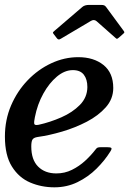

<svg xmlns="http://www.w3.org/2000/svg" viewBox="-32 -770 560 801"><path d="M-11.5 -200.5Q-11.5 -270 14.2 -330Q40 -390 83.5 -435.2Q127 -480.5 181.8 -506Q236.5 -531.5 294.5 -531.5Q359 -531.5 399.8 -498.8Q440.5 -466 440.5 -403Q440.5 -357.5 409.5 -322.5Q378.5 -287.5 330 -262.2Q281.5 -237 227 -221Q172.5 -205 125 -198.5Q109 -196 103.8 -188.2Q98.5 -180.5 98.5 -159Q98.5 -103.5 127 -75Q155.5 -46.5 203 -46.5Q238 -46.5 268.2 -61.5Q298.5 -76.5 323.2 -99.2Q348 -122 366 -145.5Q370.5 -152 374.8 -154Q379 -156 391 -156H414Q429.5 -156 432.5 -152.5Q435.5 -149 428 -137.5Q405 -100.5 370.5 -66.2Q336 -32 291.5 -10.2Q247 11.5 195 11.5Q141 11.5 94 -8.5Q47 -28.5 17.8 -75Q-11.5 -121.5 -11.5 -200.5ZM129.5 -249.5Q177 -260 223.8 -280.5Q270.5 -301 301.2 -332.2Q332 -363.5 332.5 -406.5Q332.5 -439 317.8 -458.2Q303 -477.5 272 -477.5Q238 -477.5 205.8 -450.8Q173.5 -424 148.8 -379.5Q124 -335 113.5 -281Q109.5 -262 110.8 -254Q112 -246 129.5 -249.5ZM204.5 -611.5 193 -626.5Q188 -632.5 188.8 -634.5Q189.5 -636.5 196 -642L311.5 -741Q321.5 -749.5 339.5 -749.5H389Q399 -749.5 403 -747.5Q407 -745.5 410.5 -741L484.5 -640.5Q487 -636.5 486.8 -634.8Q486.5 -633 482 -629L464.5 -613.5Q457.5 -607.5 455.5 -608Q453.5 -608.5 448.5 -613L371 -681.5Q360 -691 346 -682L222 -608.5Q215.5 -604.5 211.8 -605.5Q208 -606.5 204.5 -611.5Z"/></svg>

Font: Besley* Medium
Style: Italic
Weight: 500
Italic angle: -13°
Designer: Owen Earl
Foundry: indestructible type*
Version: Version 3.000; ttfautohint (v1.8.3)